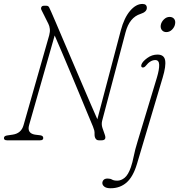

<svg xmlns="http://www.w3.org/2000/svg" viewBox="-20 -730 932 999"><path d="M131.5 -79.5Q119.5 -37 161.5 -29.5L190 -26Q205.5 -23.5 205 -11.5Q205 0 188.5 0H16.5Q0 0 0.5 -12Q1 -23.5 19 -25.5L46 -29.5Q90.5 -36 102.5 -78.5L236 -546.5Q241 -565 239.2 -580Q237.5 -595 231.5 -606.5L197 -675.5Q191.5 -685 195 -692.5Q198.5 -700 208 -700H222Q231 -700 235.5 -692Q240 -684 247 -667Q254 -651.5 270.2 -613.5Q286.5 -575.5 308.5 -523.5Q330.5 -471.5 355.8 -413Q381 -354.5 405.5 -296.8Q430 -239 451.2 -190.2Q472.5 -141.5 486.5 -109.5L608.5 -571.5Q626 -637.5 656.8 -673.5Q687.5 -709.5 721 -709.5Q744 -709.5 744 -689Q744 -668 711 -657.5Q653.5 -639.5 633 -561L512 -103.5Q506.5 -84 513 -64.5L525.5 -28.5Q535.5 0 509 0H494Q483.5 0 477.8 -8.2Q472 -16.5 472 -30Q472.5 -43.5 470.5 -51.5Q468.5 -59.5 463.5 -72Q452.5 -98.5 434.2 -142.2Q416 -186 393.8 -239.8Q371.5 -293.5 348 -349.5Q324.5 -405.5 302.8 -456.5Q281 -507.5 264.5 -545.5ZM845.5 -563Q831 -563 822.5 -573.2Q814 -583.5 816.5 -599.5Q819.5 -616 832.8 -629Q846 -642 862.5 -642Q877.5 -642 885.8 -632Q894 -622 891 -605.5Q888.5 -589.5 875.5 -576.2Q862.5 -563 845.5 -563ZM826.5 -326.5 692.5 123.5Q672.5 190 638.5 219.8Q604.5 249.5 555.5 249.5Q533.5 249.5 523 241.2Q512.5 233 512.5 222.5Q512.5 213.5 519 206.2Q525.5 199 540 199Q554 199 563.2 204.5Q572.5 210 590.5 210Q610 210 628.5 195Q647 180 661 140Q669.5 115.5 676 82.2Q682.5 49 696 5.5L796 -325Q809 -368.5 808.2 -393Q807.5 -417.5 788 -417.5Q762 -417.5 738.5 -387.5Q730.5 -377.5 721 -379Q712 -381.5 716 -394.5Q721.5 -410 746 -428Q770.5 -446 799.5 -446Q834 -446 839.2 -416.2Q844.5 -386.5 826.5 -326.5Z"/></svg>

Font: Fraunces 72pt SuperSoft Thin
Style: Italic
Weight: 100
Italic angle: -16°
Version: Version 1.000;[b76b70a41]